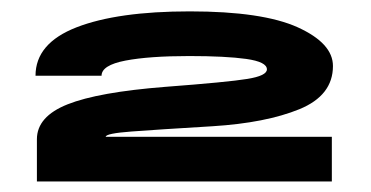

<svg xmlns="http://www.w3.org/2000/svg" viewBox="-20 -702 668 346"><path d="M46.5 -375H578V-455.5H170.5Q170.5 -461.5 216.8 -465Q263 -468.5 363 -474.5Q459 -480.5 519.5 -505.2Q580 -530 580 -583Q580 -624 516.5 -652.8Q453 -681.5 322 -681.5Q192 -681.5 118 -652.8Q44 -624 44 -565.5H163Q163 -584.5 206 -592.8Q249 -601 321 -601Q386.5 -601 423.8 -595.8Q461 -590.5 461 -577Q461 -565.5 425.8 -559.8Q390.5 -554 278 -545.5Q157 -536 101.8 -514Q46.5 -492 46.5 -451Z"/></svg>

Font: Anybody ExtraExpanded Black
Style: Regular
Weight: 900
Width: 8
Version: Version 1.113;gftools[0.9.25]